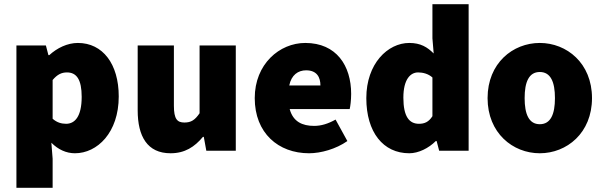

<svg xmlns="http://www.w3.org/2000/svg" viewBox="-20 -716 2864 912"><path d="M58 176H230V38L224 -38C256 -6 294 12 336 12C442 12 544 -86 544 -258C544 -412 468 -512 350 -512C300 -512 251 -488 214 -454H210L198 -500H58ZM294 -128C272 -128 250 -134 230 -152V-336C252 -362 272 -372 298 -372C344 -372 368 -338 368 -256C368 -160 334 -128 294 -128Z M790 12C858 12 904 -18 944 -66H948L960 0H1100V-500H928V-178C906 -146 888 -134 856 -134C822 -134 806 -150 806 -214V-500H634V-192C634 -68 680 12 790 12Z M1448 12C1504 12 1576 -8 1630 -46L1574 -148C1538 -128 1506 -118 1472 -118C1416 -118 1372 -138 1356 -198H1641C1644 -210 1648 -240 1648 -270C1648 -404 1578 -512 1430 -512C1308 -512 1190 -412 1190 -250C1190 -84 1302 12 1448 12ZM1354 -310C1364 -360 1396 -382 1434 -382C1486 -382 1502 -348 1502 -310Z M1924 12C1968 12 2016 -12 2050 -46H2054L2066 0H2206V-696H2034V-534L2040 -462C2010 -492 1978 -512 1924 -512C1822 -512 1720 -414 1720 -250C1720 -88 1800 12 1924 12ZM1970 -128C1924 -128 1896 -162 1896 -252C1896 -340 1930 -372 1966 -372C1988 -372 2014 -366 2034 -348V-164C2016 -136 1996 -128 1970 -128Z M2544 12C2672 12 2792 -84 2792 -250C2792 -416 2672 -512 2544 -512C2416 -512 2296 -416 2296 -250C2296 -84 2416 12 2544 12ZM2544 -126C2492 -126 2472 -174 2472 -250C2472 -326 2492 -374 2544 -374C2596 -374 2616 -326 2616 -250C2616 -174 2596 -126 2544 -126Z"/></svg>

Font: Giro Sans Black
Style: Regular
Weight: 900
Designer: Paul D. Hunt
Foundry: Adobe Systems Incorporated
Version: Version 1.000;PS 1.0;hotconv 1.0.88;makeotf.lib2.5.647800